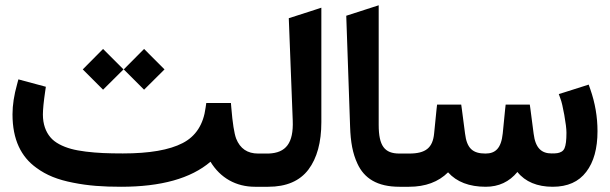

<svg xmlns="http://www.w3.org/2000/svg" viewBox="-20 -714 2331 734"><path d="M985.8 0C991.7 0 994.6 -18.6 994.6 -55.7V-72.3C994.6 -108.9 991.7 -127 985.8 -127H966.8C925.8 -127 897.9 -146 882.8 -184.1C875.5 -203.6 869.1 -243.2 864.3 -302.2L862.8 -320.3H768.6L766.1 -303.2C757.8 -238.3 728.5 -192.9 678.2 -167C627.4 -140.6 551.3 -127.4 449.7 -127.4C420.9 -127.4 396 -127.9 374 -128.9C330.6 -130.9 282.7 -136.2 251.5 -145C219.7 -153.8 189.5 -168.5 172.4 -189.5C154.8 -210.4 144 -239.3 144 -275.9C144 -295.9 147 -325.7 152.8 -365.2L155.3 -382.3L50.3 -410.6L45.4 -392.1C33.7 -350.6 27.8 -312 27.8 -276.9C27.8 -179.7 61 -114.3 118.7 -72.8C157.7 -43.9 201.2 -26.9 259.3 -15.6C317.4 -3.9 373 0 442.9 0C595.7 0 709.5 -31.7 784.7 -95.7C822.3 -33.7 882.3 0 954.6 0ZM296.4 -448.7 374 -371.1 452.1 -448.7 374 -526.9ZM453.1 -448.7 530.8 -371.1 608.9 -448.7 530.8 -526.9Z M980.5 -127C973.6 -127 968.3 -124 964.4 -117.7C957 -105.5 957 -93.3 957 -72.3V-55.7C957 -40 957 -32.2 960 -19.5C962.9 -6.8 970.2 0 980.5 0H1005.4C1074.7 0 1126 -22 1159.2 -65.9C1191.9 -109.4 1208.5 -169.9 1208.5 -247.1V-657.7V-684.6L1183.1 -676.3L1098.1 -648.9L1084 -644.5L1099.1 -253.4C1102.5 -167 1073.2 -129.4 1006.8 -127H1001Z M1517.1 0C1522.9 0 1525.9 -18.6 1525.9 -55.7V-72.3C1525.9 -108.9 1522.9 -127 1517.1 -127H1506.8C1450.2 -127 1427.7 -156.2 1427.7 -236.8V-693.8L1303.7 -653.8L1318.4 -229.5C1320.3 -170.9 1328.1 -127.9 1346.2 -88.9C1372.1 -32.2 1421.9 0 1507.3 0Z M1511.7 -127C1504.9 -127 1499.5 -124 1495.6 -117.7C1488.3 -105.5 1488.3 -93.3 1488.3 -72.3V-55.7C1488.3 -40 1488.3 -32.2 1491.2 -19.5C1494.1 -6.8 1501.5 0 1511.7 0H1543.5C1606.4 0 1656.2 -18.6 1692.9 -55.2C1725.6 -18.6 1773.9 0 1836.9 0C1886.7 0 1927.2 -19 1958 -56.6C1987.8 -19 2034.2 0 2092.8 0C2149.9 0 2192.4 -19 2221.2 -57.1C2250 -94.7 2264.2 -146.5 2264.2 -212.4C2264.2 -267.6 2254.9 -320.8 2236.8 -372.6L2230.5 -390.6L2212.4 -384.8L2135.7 -360.4L2116.2 -354.5L2123 -335.4C2127 -325.2 2131.8 -304.7 2137.2 -274.9C2142.6 -244.6 2145.5 -221.7 2145.5 -206.5C2145.5 -177.2 2143.1 -159.2 2138.2 -147.5C2135.7 -141.6 2131.8 -137.2 2127 -134.3C2116.7 -128.4 2107.9 -127.4 2088.9 -127.4C2051.3 -127.4 2026.9 -146.5 2020 -203.1L2007.8 -296.9L2005.4 -314H1988.3H1930.7H1913.1L1911.1 -296.4L1901.9 -203.6C1896 -147 1874 -127 1835.9 -127C1787.1 -127 1764.6 -147 1757.8 -203.6L1745.6 -296.9L1743.2 -314H1726.1H1668.5H1650.9L1648.9 -296.4L1639.6 -203.6C1634.3 -148.9 1607.4 -127 1544.4 -127Z"/></svg>

Font: Samim
Style: Bold
Weight: 700
Foundry: DejaVu fonts team - Redesigned by Saber Rastikerdar
Version: Version 4.0.5